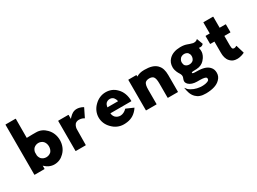

<svg xmlns="http://www.w3.org/2000/svg" viewBox="-52 -1759 3859 2888"><g transform="rotate(-30 1877.5 -315.0)"><path d="M436 -166H435C415 -146 385 -133 351 -133C319 -133 289 -145 268 -166C254 -182 243 -204 239 -229V-284C243 -308 254 -330 268 -346C289 -367 319 -380 351 -380C383 -380 412 -368 434 -346C453 -324 466 -293 466 -256C466 -220 455 -189 436 -166ZM66 7H235L239 3V-51L248 -43C284 -7 340 22 403 22C471 22 528 -5 571 -49L578 -56C627 -105 656 -177 656 -256C656 -335 627 -406 578 -456L571 -463C528 -507 471 -535 403 -535C375 -535 310 -536 245 -533H240L241 -863L237 -867H66L62 -863V3Z M966 -457 958 -448V-516L954 -520H781L777 -516V3L781 7H951L955 3L958 -272C958 -281 962 -321 987 -351C1002 -366 1024 -377 1054 -377C1100 -377 1132 -359 1143 -351L1146 -354L1218 -500L1214 -504C1211 -506 1167 -535 1105 -535C1048 -535 1007 -501 983 -475H982L975 -468C972 -464 969 -460 966 -457ZM975 -464Z M1521 -330C1524 -351 1532 -373 1547 -390V-391H1548C1564 -406 1586 -416 1613 -416C1637 -416 1657 -408 1674 -392L1675 -391C1688 -375 1699 -355 1704 -330L1705 -324H1520ZM1545 -151 1544 -152C1528 -170 1517 -194 1515 -219L1514 -224H1876L1880 -229C1880 -325 1848 -402 1798 -453L1791 -460C1744 -509 1681 -535 1608 -535C1533 -535 1466 -503 1415 -452L1414 -451L1407 -444C1359 -395 1329 -329 1329 -256C1329 -184 1359 -118 1407 -69L1414 -62C1464 -10 1532 22 1608 22C1693 22 1765 0 1822 -57L1823 -58L1830 -65C1844 -79 1858 -96 1870 -116L1866 -119L1743 -173C1670 -98 1590 -107 1545 -151Z M2185 3V-245C2185 -301 2191 -340 2212 -365H2213C2229 -379 2252 -387 2282 -387C2311 -387 2332 -380 2349 -365H2350C2370 -341 2377 -302 2377 -245V3L2381 7H2552L2556 3V-287C2556 -367 2538 -425 2500 -463L2499 -465V-466L2493 -471C2449 -515 2381 -535 2282 -535C2223 -535 2181 -523 2150 -504L2142 -499V-523L2138 -527H2003L1999 -523V3L2003 7H2181Z M2735 -38 2743 -30C2771 -2 2824 15 2881 15C2957 15 3009 15 3035 35H3036V36C3040 41 3042 47 3043 55C3044 66 3040 74 3034 82V83H3033C2978 129 2793 126 2695 33V32C2688 24 2680 15 2673 4L2670 1L2668 3C2678 63 2692 128 2736 173L2744 181C2779 216 2830 238 2914 237C3029 235 3109 208 3155 161L3162 154C3191 125 3206 90 3206 47C3206 7 3195 -27 3168 -55L3161 -62C3125 -98 3063 -121 2956 -121C2923 -121 2898 -122 2885 -129L2883 -130V-133C2883 -133 2882 -134 2882 -137C2882 -140 2882 -141 2883 -143V-146L2886 -147C2897 -151 2919 -151 2968 -152C3030 -155 3073 -178 3102 -209L3109 -217C3147 -256 3163 -305 3166 -335C3168 -354 3166 -378 3161 -404L3159 -411L3166 -410C3180 -408 3211 -407 3227 -423L3234 -430C3236 -432 3237 -433 3239 -437L3202 -536L3199 -540C3183 -529 3171 -511 3121 -516C3040 -534 3023 -562 2919 -561C2836 -560 2770 -536 2727 -493L2720 -486C2688 -453 2670 -409 2670 -354C2670 -286 2712 -227 2712 -227C2760 -154 2715 -135 2715 -87C2715 -68 2722 -53 2735 -38ZM2851 -414V-415C2865 -429 2885 -439 2908 -442C2937 -445 2963 -437 2982 -420V-419C2994 -405 3003 -386 3004 -365C3006 -338 2997 -311 2981 -292L2980 -291C2966 -277 2945 -268 2921 -266C2893 -263 2866 -272 2847 -289H2846V-290C2833 -304 2827 -323 2826 -343C2824 -371 2834 -394 2851 -414Z M3339 -517 3335 -513V-381L3339 -376H3409V-179C3409 -125 3420 -68 3457 -29L3465 -21C3489 5 3525 22 3577 22C3643 22 3696 -5 3703 -9L3707 -13L3665 -152L3661 -156C3654 -152 3637 -141 3618 -141C3609 -141 3601 -143 3594 -148L3593 -149C3584 -161 3581 -182 3581 -211V-375H3684L3688 -379V-512L3684 -517H3581V-707L3577 -711H3413L3409 -707V-517Z"/></g></svg>

Font: Hussar Woodtype
Style: Bd
Weight: 900
Foundry: Cannot Into Space Fonts
Version: Version 1.07